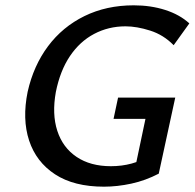

<svg xmlns="http://www.w3.org/2000/svg" viewBox="-20 -690 732 722"><path d="M371 12Q258 12 187 -34.5Q116 -81 89.5 -161.5Q63 -242 84 -345Q106 -443 160.5 -516Q215 -589 297.5 -629.5Q380 -670 483 -670Q547 -670 601.5 -652.5Q656 -635 692 -602L633 -520Q595 -559 544.5 -575Q494 -591 452 -591Q388 -591 334 -562.5Q280 -534 243 -479Q206 -424 190 -344Q175 -261 195.5 -198Q216 -135 268 -100Q320 -65 397 -65Q438 -65 475 -75Q512 -85 548 -107L484 -39L527 -243H407L424 -323H639L577 -37Q527 -11 474 0.5Q421 12 371 12Z"/></svg>

Font: Ysabeau Office SemiBold
Style: Italic
Weight: 600
Italic angle: -12°
Designer: Christian Thalmann (Catharsis Fonts)
Version: Version 2.001;gftools[0.9.30]; featfreeze: tnum,lnum,ss02